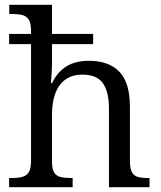

<svg xmlns="http://www.w3.org/2000/svg" viewBox="-20 -780 670 800"><path d="M18 0V-38.3H29Q55 -38.3 73 -43Q91 -47.7 100.2 -62.8Q109.3 -78 109.3 -110V-596H18V-638.7H109.3V-652.3Q109.3 -683.7 99.7 -698.3Q90 -713 72.8 -717.3Q55.7 -721.7 32.7 -721.7H18.7V-760H196.7V-638.7H368V-596H196.7V-516Q196.7 -499 195.5 -480.3Q194.3 -461.7 193.3 -448.3Q192.3 -435 192.3 -433.7H197Q218.3 -479 255.7 -502.8Q293 -526.7 350.7 -526.7Q433 -526.7 477.2 -481.3Q521.3 -436 521.3 -335.7V-110.7Q521.3 -78 529.5 -62.8Q537.7 -47.7 554 -43Q570.3 -38.3 595.7 -38.3H603V0H434V-327.3Q434 -396.7 409 -432.8Q384 -469 323.3 -469Q281 -469 252.8 -448.8Q224.7 -428.7 210.7 -391.5Q196.7 -354.3 196.7 -302.7V-106.3Q196.7 -75.7 205.5 -61.3Q214.3 -47 231.8 -42.7Q249.3 -38.3 274.7 -38.3H282.7V0Z"/></svg>

Font: Noto Serif Hentaigana ExtraLight
Style: Regular
Weight: 200
Designer: Kazuhiro Yamada
Foundry: nipponia
Version: Version 1.000